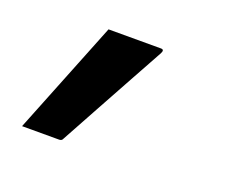

<svg xmlns="http://www.w3.org/2000/svg" viewBox="-75 -309 749 626"><g transform="rotate(20 300.0 3.5)"><path d="M178 200H49Q88 102 127.5 3.5Q167 -95 206 -193H388Q401 -193 393 -178Q365 -127 330.5 -64.5Q296 -2 260 64Q224 130 190 192Q187 200 178 200Z"/></g></svg>

Font: Recursive Mn Lnr St
Style: Bold Italic
Weight: 700
Italic angle: -15°
Monospace: yes
Version: Version 1.079;hotconv 1.0.112;makeotfexe 2.5.65598; ttfautoh